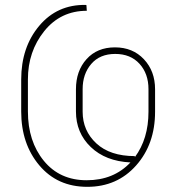

<svg xmlns="http://www.w3.org/2000/svg" viewBox="-20 -738 706 769"><path d="M574.7 -290.5V-380.9Q574.7 -442.9 538.8 -482.4Q502.9 -522 441.4 -522Q379.9 -522 345.5 -481.9Q311 -441.9 311 -380.9V-290.5Q311 -214.4 366 -163.6Q420.9 -112.8 520 -112.8V-108.4Q574.7 -182.1 574.7 -290.5ZM284.2 -291.5V-380.4Q284.2 -454.1 326.7 -501.2Q369.1 -548.3 440.4 -548.3Q511.7 -548.3 556.4 -500.7Q601.1 -453.1 601.1 -380.4V-290.5Q601.1 -160.6 525.1 -75.2Q449.2 10.3 329.6 10.3Q210 10.3 137.5 -75.7Q64.9 -161.6 64.9 -291.5V-419.4Q64.9 -548.8 137 -634.5Q209 -720.2 323.2 -718.3L326.2 -717.3L327.6 -694.8Q222.7 -694.8 157.2 -613.3Q91.8 -531.7 91.8 -420.4V-291.5Q91.8 -171.9 155.5 -94Q219.2 -16.1 327.1 -16.1Q435.1 -16.1 502.4 -87.4Q402.8 -92.3 343.5 -149.2Q284.2 -206.1 284.2 -291.5Z"/></svg>

Font: Roboto-Thin
Style: Regular
Weight: 250
Designer: Google
Version: Version 1.100141; 2013; ttfautohint (v0.94.14-c901) -l 8 -r 